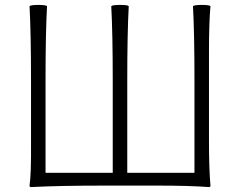

<svg xmlns="http://www.w3.org/2000/svg" viewBox="-20 -754 975 780"><path d="M106 6Q100 6 100 0Q107 -44 106 -178Q106 -202 106 -214V-429Q106 -617 100 -729Q105 -734 136 -734Q167 -734 171 -729Q165 -617 165 -429V-52H438V-429Q438 -617 432 -729Q437 -734 468 -734Q499 -734 503 -729Q497 -617 497 -429V-52H770V-429Q770 -617 764 -729Q769 -734 800 -734Q831 -734 835 -729Q829 -662 829 -547V-364V-182Q829 -68 835 0Q835 6 829 6Q751 0 618 0H406Q219 0 106 6Z"/></svg>

Font: GenSekiGothic TW L
Style: Regular
Weight: 300
Version: Version 1.501;PS 1;hotconv 16.6.51;makeotf.lib2.5.65220